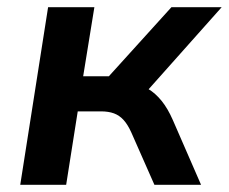

<svg xmlns="http://www.w3.org/2000/svg" viewBox="-20 -511 633 531"><path d="M36 0 113 -491H241L210 -300H281L454 -491H593L374 -245L344 -279Q370 -277 390 -265Q410 -253 427 -232Q444 -211 458 -179L536 0H407L343 -145Q333 -167 321.5 -179.5Q310 -192 295 -197.5Q280 -203 259 -203H195L163 0Z"/></svg>

Font: Nunito Sans 11pt
Style: Bold Italic
Weight: 700
Italic angle: -9°
Version: Version 3.101;gftools[0.9.27]